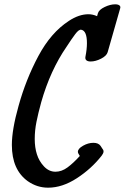

<svg xmlns="http://www.w3.org/2000/svg" viewBox="-20 -888 578 890"><path d="M514 -868Q527 -868 533.5 -863Q540 -858 537 -849L479 -646Q474 -629 448.5 -616Q423 -603 400 -603Q387 -603 380.5 -608.5Q374 -614 376 -625Q383 -660 383 -688Q383 -745 357 -750Q346 -753 328.5 -729.5Q311 -706 289 -672Q213 -562 171 -414Q157 -363 149 -323Q141 -283 141 -244Q141 -204 151 -173Q161 -141 184 -116.5Q207 -92 237 -92Q266 -92 293 -112Q320 -132 350 -165L344 -175Q341 -180 341 -184Q341 -199 365 -212.5Q389 -226 413 -226Q436 -226 446 -212L459 -192Q460 -190 460 -186Q460 -181 457 -175.5Q454 -170 451 -166Q404 -106 336.5 -62Q269 -18 203 -18Q152 -18 109 -48Q35 -101 35 -216Q35 -287 66 -397Q100 -520 158 -628.5Q216 -737 299 -791Q346 -822 390 -822Q410 -822 430 -813L434 -827Q439 -843 465 -855.5Q491 -868 514 -868Z"/></svg>

Font: Sedgwick Ave
Style: Regular
Weight: 400
Designer: Kevin Burke, Pedro Vergani
Foundry: Google, Inc.
Version: Version 1.000